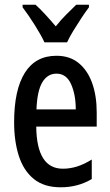

<svg xmlns="http://www.w3.org/2000/svg" viewBox="-20 -786 468 816"><path d="M220 -549Q277 -549 315 -517.5Q353 -486 372 -432Q391 -378 391 -309V-248H134Q136 -69 247 -69Q278 -69 308 -78.5Q338 -88 370 -108V-25Q311 10 238 10Q167 10 123.5 -25.5Q80 -61 60 -123.5Q40 -186 40 -266Q40 -404 85.5 -476.5Q131 -549 220 -549ZM220 -473Q182 -473 160 -436.5Q138 -400 135 -321H302Q302 -384 282 -428.5Q262 -473 220 -473ZM169 -606Q154 -638 127.5 -680Q101 -722 76 -755V-766H131Q149 -750 172 -725Q195 -700 217 -674Q241 -704 260.5 -723Q280 -742 304 -766H358V-755Q343 -735 325.5 -708.5Q308 -682 291.5 -655Q275 -628 265 -606Z"/></svg>

Font: Noto Sans Gurmukhi ExtraCondensed Medium
Style: Regular
Weight: 500
Width: 2
Designer: Jelle Bosma - Monotype Design Team
Foundry: Monotype Imaging Inc.
Version: Version 2.004; ttfautohint (v1.8.4.7-5d5b)